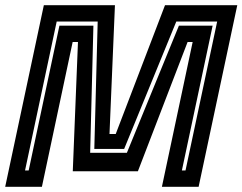

<svg xmlns="http://www.w3.org/2000/svg" viewBox="-32 -720 934 740"><path d="M-12 0 137 -700H411L390 -203.5H414L604 -700H882.5L733.5 0H592L710.5 -558H691L499.5 -60H248.5L268.5 -558H248L129.5 0ZM64.5 -63H78.5L197 -621H328L315.5 -131H457L657.5 -621H787.5L669 -63H683L805 -637H647.5L446.5 -146H331.5L344.5 -637H186.5Z"/></svg>

Font: Tourney
Style: Bold Italic
Weight: 700
Italic angle: -12°
Version: Version 1.015